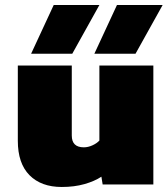

<svg xmlns="http://www.w3.org/2000/svg" viewBox="-20 -735 671 765"><path d="M104 -521 194 -715H376L268 -521ZM356 -521 446 -715H628L520 -521ZM226 10Q144 10 97.5 -37Q51 -84 51 -174V-474H266V-195Q266 -148 314 -148Q331 -148 348.5 -156Q366 -164 376 -175V-474H591V0H389L384 -31Q357 -13 316.5 -1.5Q276 10 226 10Z"/></svg>

Font: Kanit ExtraBold
Style: Regular
Weight: 800
Designer: Katatrad Team
Foundry: CadsonDemak
Version: Version 2.000; ttfautohint (v1.8.3)